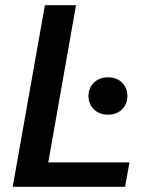

<svg xmlns="http://www.w3.org/2000/svg" viewBox="-20 -720 598 740"><path d="M29 0 153 -700H273L166 -94H479L462 0ZM396 -278Q363 -278 342 -298.5Q321 -319 321 -350Q321 -381 342 -401.5Q363 -422 396 -422Q430 -422 450.5 -401.5Q471 -381 471 -350Q471 -319 450.5 -298.5Q430 -278 396 -278Z"/></svg>

Font: DM Sans 9pt SemiBold
Style: Italic
Weight: 600
Italic angle: -10°
Version: Version 4.004;gftools[0.9.30]